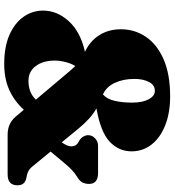

<svg xmlns="http://www.w3.org/2000/svg" viewBox="18 -772 768 843"><g transform="rotate(90 401.5 -350.0)"><path d="M491.5 -35.5 461.5 -71Q421 -27.5 372.2 -6.2Q323.5 15 260 15Q184.5 15 132.2 -8.2Q80 -31.5 53 -70.2Q26 -109 26 -155.5Q26 -217.5 72.8 -268.8Q119.5 -320 207 -339.5Q160.5 -361 134.2 -402Q108 -443 108 -497.5Q108 -557.5 140.8 -606.5Q173.5 -655.5 239.2 -684.5Q305 -713.5 403 -713.5Q474.5 -713.5 528.8 -692.2Q583 -671 613.5 -632.8Q644 -594.5 644 -544Q644 -488 601.5 -448Q559 -408 455.5 -390Q479 -376.5 500 -357.8Q521 -339 545 -310L604.5 -237.5Q623 -263.5 622 -282.2Q621 -301 604.5 -310.5L595.5 -315.5Q584.5 -322.5 578.8 -333Q573 -343.5 573 -353.5Q573 -371 586.8 -384Q600.5 -397 619.5 -397H739Q787 -397 787 -357.5Q787 -342 780.8 -329Q774.5 -316 756.5 -305.5Q740.5 -296 724.5 -280.8Q708.5 -265.5 684 -235.5L645 -188.5L711.5 -107.5Q721.5 -95.5 732.8 -90.2Q744 -85 754.5 -83.5Q772 -81 782.5 -72Q793 -63 793 -43Q793 0 745 0H571Q521 0 491.5 -35.5ZM379 -646.5Q353 -646.5 339.5 -620.8Q326 -595 326 -556.5Q326 -508 343.2 -470.8Q360.5 -433.5 394 -418.5Q413.5 -434.5 421.8 -468.5Q430 -502.5 430 -546.5Q430 -593 415.2 -619.8Q400.5 -646.5 379 -646.5ZM245.5 -207Q245.5 -155.5 269.5 -123.5Q293.5 -91.5 334 -91.5Q358.5 -91.5 379 -98.8Q399.5 -106 417 -124L312 -248.5Q299.5 -263.5 289 -275.5Q278.5 -287.5 269.5 -297Q259 -281 252.2 -255.5Q245.5 -230 245.5 -207Z"/></g></svg>

Font: Fraunces 9pt Soft Black
Style: Regular
Weight: 900
Version: Version 1.000;[b76b70a41]